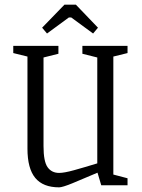

<svg xmlns="http://www.w3.org/2000/svg" viewBox="-20 -796 611 825"><path d="M98 -157V-553L37 -568V-599H231V-565L167 -549V-168Q167 -102 184.5 -77.5Q202 -53 234 -53Q256 -53 297.5 -64.5Q339 -76 398 -94V-549L334 -565V-599H528V-568L467 -553V-46L528 -30V0H415L399 -54Q334 -26 291 -8.5Q248 9 234 9Q165 9 131.5 -31.5Q98 -72 98 -157ZM161 -677 257 -776H306L401 -677L380 -652L286 -721H276L182 -652Z"/></svg>

Font: Grenze Light
Style: Regular
Weight: 300
Designer: Renata Polastri
Foundry: Omnibus-Type
Version: Version 1.002; ttfautohint (v1.8)